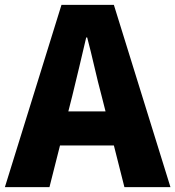

<svg xmlns="http://www.w3.org/2000/svg" viewBox="-28 -764 716 784"><path d="M223 -744H437L668 0H480L437 -170H217L174 0H-8ZM251 -309H403L387 -372Q372 -428 357.5 -491Q343 -554 328 -611H324Q310 -552 295.5 -490Q281 -428 267 -372Z"/></svg>

Font: Kinto Sans Black
Style: Regular
Weight: 900
Designer: Authors: Ryoko NISHIZUKA  (kana & ideographs); Paul D. Hunt (Latin, Greek & Cyrillic); Wenlong ZHANG  (bopomofo); Sandol
Foundry: Adobe Systems Incorporated, ookami Inc.
Version: Version 0.001